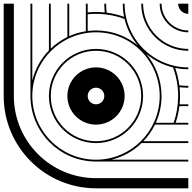

<svg xmlns="http://www.w3.org/2000/svg" viewBox="-20 -1020 1040 1040"><path d="M500 -155C309.6 -155 155 -309.6 155 -500C155 -690.4 309.6 -845 500 -845C695.4 -845 845 -686.5 845 -500C845 -309.6 690.4 -155 500 -155ZM920.8 -355H824.1C844 -399.3 855 -448.4 855 -500C855 -585.5 824.4 -665.3 772.7 -727.6C814 -693.1 863.3 -667.8 917.3 -654.7C929.4 -622.2 937.7 -588 941.9 -552.5C944 -535.3 945 -518.8 945 -500C945 -449.2 936.5 -400.5 920.8 -355ZM726.9 -773.4C666 -824.1 587.5 -855 500 -855C484.8 -855 469.7 -854 455 -852.2V-942.8C469.8 -944.2 484.8 -945 500 -945C517.8 -945 535.3 -944 552.5 -941.9C588 -937.7 622.2 -929.4 654.7 -917.3C667.5 -863.5 692.6 -814.6 726.9 -773.4ZM1000 0V-55H500C254.4 -55 55 -254.4 55 -500V-1000H0V-500C0 -224 224 0 500 0ZM500 -255C364.8 -255 255 -364.8 255 -500C255 -635.2 364.8 -745 500 -745C635.2 -745 745 -635.2 745 -500C745 -364.8 635.2 -255 500 -255ZM500 -245C640.8 -245 755 -359.2 755 -500C755 -640.8 640.8 -755 500 -755C359.2 -755 245 -640.8 245 -500C245 -359.2 359.2 -245 500 -245ZM500 -345C585.6 -345 655 -414.4 655 -500C655 -585.6 585.6 -655 500 -655C414.4 -655 345 -585.6 345 -500C345 -414.4 414.4 -345 500 -345ZM500 -455C475.2 -455 455 -475.2 455 -500C455 -524.8 475.2 -545 500 -545C524.8 -545 545 -524.8 545 -500C545 -475.2 524.8 -455 500 -455ZM1000 -745V-755C864.8 -755 755 -864.8 755 -1000H745C745 -859.2 859.2 -745 1000 -745ZM1000 -845V-855C920 -855 855 -920 855 -1000H845C845 -914.4 914.4 -845 1000 -845ZM1000 -145V-155H584C646.3 -170.1 702.3 -201.8 746.9 -245H1000V-255H756.8C782.1 -281.4 803.3 -311.8 819.4 -345H1000V-355H931.4C941.1 -383.8 948 -413.9 951.7 -445H1000V-455H952.8C954.3 -469.8 955 -484.8 955 -500C955 -516.9 954.2 -532 952.6 -547.4C968.2 -545.8 984 -545 1000 -545V-555C983.6 -555 967.3 -555.9 951.4 -557.6C947.2 -590.3 939.6 -622 928.9 -652.1C956 -646.6 978.3 -645 1000 -645V-655C976.7 -655 952.6 -656.9 922.2 -663.8C794.3 -693.7 693.3 -794.2 663.8 -922.2C658 -947.2 655 -973.2 655 -1000H645C645 -975.7 647.5 -951.9 652.1 -928.9C622 -939.6 590.3 -947.2 557.6 -951.4C555.9 -967.3 555 -983.6 555 -1000H545C545 -984 545.8 -968.1 547.4 -952.6C531.9 -954.2 516 -955 500 -955C484.8 -955 469.8 -954.3 455 -952.8V-1000H445V-850.8C413.4 -845.8 383.2 -836.8 355 -824.1V-1000H345V-819.4C311.8 -803.3 281.4 -782.1 255 -756.8V-1000H245V-746.9C201.8 -702.3 170.1 -646.3 155 -584V-1000H145V-500C145 -304 304 -145 500 -145ZM1000 -945V-1000H945C945 -969.6 969.6 -945 1000 -945Z"/></svg>

Font: GlukFramesM7
Style: Medium
Weight: 500
Monospace: yes
Designer: gluk
Foundry: gluk
Version: Version 1.01